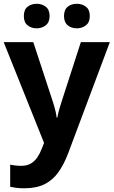

<svg xmlns="http://www.w3.org/2000/svg" viewBox="-20 -773 611 1033"><path d="M-0.2 -546.4H159.1L261.6 -234.1Q266.8 -219.3 271.3 -203.4Q275.8 -187.6 279.5 -171.7Q283.1 -155.8 284.7 -140.5H288.7Q292.2 -162.5 299.4 -187.1Q306.6 -211.7 313.9 -233.8L415 -546.4H571L347.3 50.2Q324.7 110.6 294.3 153.3Q263.9 195.9 219.8 218Q175.7 240 110.8 240Q85.6 240 67 237.5Q48.4 235 34.8 232V113.2Q45.8 115.2 61.3 117.2Q76.8 119.2 93.8 119.2Q125.4 119.2 146.1 106.8Q166.7 94.4 180.9 73.5Q195.1 52.6 204.9 26.6L217 -4.1ZM108.3 -686.5Q108.3 -721 128.4 -736.8Q148.5 -752.6 177.3 -752.6Q205.4 -752.6 226.1 -736.8Q246.8 -721 246.8 -686.5Q246.8 -652.9 226.1 -636.8Q205.4 -620.6 177.3 -620.6Q148.5 -620.6 128.4 -636.8Q108.3 -652.9 108.3 -686.5ZM324.4 -686.5Q324.4 -721 344.3 -736.8Q364.2 -752.6 393.5 -752.6Q421.7 -752.6 442.4 -736.8Q463.1 -721 463.1 -686.5Q463.1 -652.9 442.4 -636.8Q421.7 -620.6 393.5 -620.6Q364.2 -620.6 344.3 -636.8Q324.4 -652.9 324.4 -686.5Z"/></svg>

Font: Noto Sans Khmer UI
Style: Regular
Weight: 400
Designer: Danh Hong and the Monotype Design Team
Foundry: Monotype Imaging Inc.
Version: Version 2.002